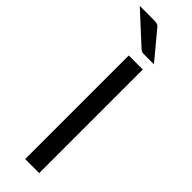

<svg xmlns="http://www.w3.org/2000/svg" viewBox="-351 -933 939 939"><g transform="rotate(45 119.0 -463.0)"><path d="M188.5 0H91.5V-716.5H188.5ZM53 -926Q69.5 -926 78 -923.5Q86.5 -921 95 -910L209 -773H145Q134 -773 127.8 -774.2Q121.5 -775.5 114 -782.5L-42 -926Z"/></g></svg>

Font: Lato 2
Style: Regular
Weight: 400
Designer: Lukasz Dziedzic with Adam Twardoch and Botio Nikoltchev
Foundry: tyPoland Lukasz Dziedzic
Version: Version 2.015; 2015-08-06; http://www.latofonts.com/